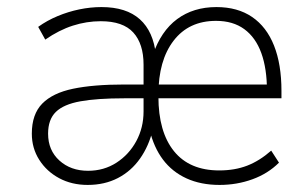

<svg xmlns="http://www.w3.org/2000/svg" viewBox="-20 -515 872 543"><path d="M228 8Q183 8 147.5 -11Q112 -30 91 -63Q70 -96 70 -137Q70 -192 99.5 -222Q129 -252 186.5 -264Q244 -276 331 -276H400V-237H331Q255 -237 207.5 -228.5Q160 -220 138 -198.5Q116 -177 116 -137Q116 -90 148 -61Q180 -32 229 -32Q274 -32 309.5 -55Q345 -78 365.5 -116Q386 -154 386 -200V-332Q386 -391 357 -423Q328 -455 265 -455Q225 -455 186 -442.5Q147 -430 108 -403L88 -439Q113 -457 143 -469.5Q173 -482 204.5 -488.5Q236 -495 267 -495Q337 -495 375.5 -460.5Q414 -426 421 -359H412Q435 -427 481 -461Q527 -495 592 -495Q652 -495 693 -467Q734 -439 755 -386Q776 -333 776 -258V-237H415V-276H753L735 -258Q735 -321 719 -365Q703 -409 671 -432.5Q639 -456 591 -456Q514 -456 471 -400Q428 -344 428 -248V-242Q428 -142 472 -87.5Q516 -33 600 -33Q644 -33 679 -46.5Q714 -60 747 -89L769 -55Q738 -24 694 -8Q650 8 601 8Q548 8 507.5 -10.5Q467 -29 441 -63.5Q415 -98 403 -148H412Q401 -102 376 -66.5Q351 -31 313.5 -11.5Q276 8 228 8Z"/></svg>

Font: Nunito Sans 10pt SemiCondensed ExtraLight
Style: Regular
Weight: 250
Width: 4
Designer: Vernon Adams
Foundry: Vernon Adams
Version: Version 3.101;gftools[0.9.27]